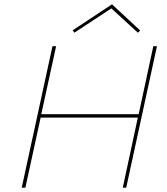

<svg xmlns="http://www.w3.org/2000/svg" viewBox="-20 -873 777 893"><path d="M498 -834 326 -721 318 -732 501 -853 632 -731 621 -721ZM693 -658H710L567 0H551L621 -326H169L98 0H81L224 -658H241L172 -342H625Z"/></svg>

Font: EauTest Thin
Style: Italic
Weight: 250
Italic angle: -12°
Designer: Christian Thalmann (Catharsis Fonts)
Version: Version 0.001;PS 000.001;hotconv 1.0.88;makeotf.lib2.5.64775